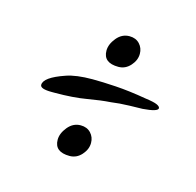

<svg xmlns="http://www.w3.org/2000/svg" viewBox="-49 -258 326 319"><g transform="rotate(15 114.0 -99.0)"><path d="M134 -154Q108 -154 108 -175Q108 -186 117 -197Q126 -208 139 -208Q150 -208 156.5 -201Q163 -194 163 -184Q163 -173 154.5 -163.5Q146 -154 134 -154ZM38 -85Q18 -85 18 -92Q18 -105 53 -117Q70 -123 98 -123Q115 -123 138.5 -121.5Q162 -120 191 -115Q206 -113 211.5 -110.5Q217 -108 217 -105Q217 -99 191 -97Q187 -97 169 -96.5Q151 -96 137 -94Q121 -93 98 -89Q75 -85 43 -85ZM94 10Q68 10 68 -11Q68 -22 77 -33Q86 -44 99 -44Q110 -44 116.5 -37Q123 -30 123 -20Q123 -9 114.5 0.5Q106 10 94 10Z"/></g></svg>

Font: Corinthia
Style: Regular
Weight: 400
Designer: Robert E. Leuschke
Foundry: Robert E. Leuschke
Version: Version 1.013; ttfautohint (v1.8.3)